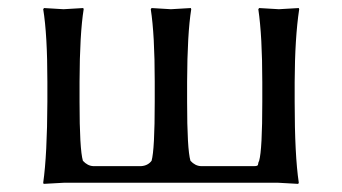

<svg xmlns="http://www.w3.org/2000/svg" viewBox="-20 -452 847 475"><path d="M709 -200.2Q709 -67.4 719.2 0L717.8 2.9Q715.8 2.9 666 0H140.1Q140.1 0 87.9 2.9L86.9 0Q96.7 -68.4 97.2 -200.2V-250Q97.2 -366.2 86.9 -429.2L88.9 -432.1Q90.8 -432.1 137.2 -429.2Q137.2 -429.2 186 -432.1L187 -429.2Q177.2 -368.2 176.8 -250V-200.2Q176.8 -82.5 185.1 -54.2Q196.8 -41.5 210.9 -41H329.1Q345.7 -42 355 -54.2Q362.8 -81.5 362.8 -200.2V-250Q362.8 -366.2 353 -429.2L355 -432.1Q356.9 -432.1 402.8 -429.2Q402.8 -429.2 452.1 -432.1L453.1 -429.2Q443.4 -368.2 442.9 -250V-200.2Q442.9 -82.5 451.2 -54.2Q462.9 -41.5 477.1 -41H608.9Q617.7 -41 618.2 -44.4Q619.1 -51.3 621.1 -54.2Q628.9 -81.5 628.9 -200.2V-249Q628.9 -362.3 619.1 -429.2L621.1 -432.1Q623 -432.1 669.9 -429.2L719.2 -432.1L720.2 -429.2Q709.5 -358.9 709 -249Z"/></svg>

Font: Linux Biolinum O
Style: Regular
Weight: 400
Designer: Philipp H. Poll
Foundry: Philipp H. Poll
Version: Version 1.0.4